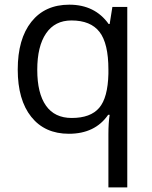

<svg xmlns="http://www.w3.org/2000/svg" viewBox="-20 -565 653 825"><path d="M288.1 -58.1Q369.1 -58.1 406.2 -101.6Q443.4 -145 445.8 -248V-266.1Q445.8 -378.4 407.7 -427.7Q369.6 -477.1 287.1 -477.1Q215.8 -477.1 178 -421.6Q140.1 -366.2 140.1 -265.1Q140.1 -164.1 177.5 -111.1Q214.8 -58.1 288.1 -58.1ZM275.9 9.8Q172.4 9.8 114.3 -63Q56.2 -135.7 56.2 -266.1Q56.2 -397.5 114.7 -471.2Q173.3 -544.9 277.8 -544.9Q387.7 -544.9 446.8 -461.9H451.2L462.9 -535.2H526.9V240.2H445.8V11.2Q445.8 -37.6 451.2 -71.8H444.8Q388.7 9.8 275.9 9.8Z"/></svg>

Font: f1_56222 
Style: Regular
Weight: 400
Foundry: Ascender Corporation
Version: Version 1.10